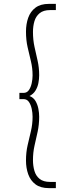

<svg xmlns="http://www.w3.org/2000/svg" viewBox="-20 -760 346 990"><path d="M114 68Q114 25 122.5 -11.5Q131 -48 139.5 -84Q148 -120 148 -158Q148 -178 143.5 -199Q139 -220 129 -234.5Q119 -249 101 -249H80V-281H101Q119 -281 129 -295.5Q139 -310 143.5 -331Q148 -352 148 -371Q148 -409 139.5 -444Q131 -479 122.5 -516Q114 -553 114 -597Q114 -636 125.5 -668.5Q137 -701 163 -720.5Q189 -740 232 -740H268V-708H238Q204 -708 184.5 -692Q165 -676 157.5 -650.5Q150 -625 150 -595Q150 -554 158 -518Q166 -482 174 -446.5Q182 -411 182 -372Q182 -353 178 -332Q174 -311 163 -293Q152 -275 132 -265Q153 -257 163.5 -238.5Q174 -220 178 -198.5Q182 -177 182 -158Q182 -117 174 -80.5Q166 -44 158 -9Q150 26 150 66Q150 95 157.5 121Q165 147 184.5 162.5Q204 178 238 178H268V210H232Q189 210 163 190.5Q137 171 125.5 138.5Q114 106 114 68Z"/></svg>

Font: Georama ExtraLight
Style: Regular
Weight: 250
Version: Version 1.001